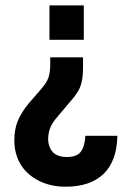

<svg xmlns="http://www.w3.org/2000/svg" viewBox="-20 -540 490 726"><path d="M127 143.6Q81.1 120.1 57.6 81.1Q34.2 41 34.2 -8.8Q34.2 -50.8 46.9 -82Q60.5 -115.2 89.8 -150.4L133.8 -201.2Q156.2 -226.6 163.1 -246.1Q166 -254.9 168 -267.1Q169.9 -279.3 169.9 -293.9V-323.2H293.9V-285.2Q293.9 -242.2 285.2 -216.8Q281.2 -204.1 271.5 -189Q261.7 -173.8 245.1 -155.3L198.2 -99.6Q176.8 -75.2 169.9 -56.6Q162.1 -36.1 162.1 -15.6Q162.1 15.6 179.7 35.2Q197.3 53.7 233.4 53.7Q269.5 53.7 285.2 34.2Q300.8 13.7 302.7 -26.4H423.8Q421.9 68.4 372.1 117.2Q321.3 166 228.5 166Q171.9 166 127 143.6ZM167 -519.5H296.9V-389.6H167Z"/></svg>

Font: Dinish
Style: Bold
Weight: 700
Designer: Bert Driehuis
Foundry: Playbeing
Version: Version 3.006; git-39231f3c-release